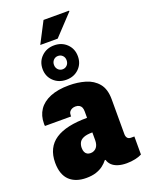

<svg xmlns="http://www.w3.org/2000/svg" viewBox="-175 -1041 871 1139"><g transform="rotate(-20 260.0 -472.0)"><path d="M167 12Q134 12 107.5 3Q81 -6 62 -24Q43 -42 33 -70Q23 -98 23 -136Q23 -184 40.5 -219.5Q58 -255 92 -277.5Q126 -300 176 -311Q226 -322 292 -322V-362Q292 -378 287.5 -388Q283 -398 273.5 -403.5Q264 -409 250 -409Q238 -409 228 -404.5Q218 -400 212 -391.5Q206 -383 206 -370V-362H41Q40 -366 40 -369.5Q40 -373 40 -377Q40 -427 64.5 -463.5Q89 -500 137.5 -520Q186 -540 257 -540Q311 -540 359 -526Q407 -512 437 -476Q467 -440 467 -375V-155Q467 -141 474 -131.5Q481 -122 497 -122H518V-8Q501 1 475.5 6.5Q450 12 422 12Q391 12 367.5 4.5Q344 -3 329.5 -17Q315 -31 310 -50H305Q292 -33 273.5 -19Q255 -5 229 3.5Q203 12 167 12ZM241 -118Q253 -118 263 -123Q273 -128 279.5 -136.5Q286 -145 289 -156.5Q292 -168 292 -181V-230Q256 -230 236 -221.5Q216 -213 208.5 -198Q201 -183 201 -165Q201 -149 206 -138.5Q211 -128 220 -123Q229 -118 241 -118ZM255 -576Q207 -576 175 -606.5Q143 -637 143 -684Q143 -731 175 -762Q207 -793 255 -793Q303 -793 334.5 -762Q366 -731 366 -684Q366 -637 334.5 -606.5Q303 -576 255 -576ZM255 -642Q272 -642 283.5 -654Q295 -666 295 -685Q295 -703 283.5 -714.5Q272 -726 255 -726Q238 -726 226.5 -714Q215 -702 215 -684Q215 -666 226.5 -654Q238 -642 255 -642ZM179 -823 248 -956H409L410 -952L289 -823Z"/></g></svg>

Font: Archivo Condensed Black
Style: Regular
Weight: 900
Width: 3
Designer: Hector Gatti
Foundry: Omnibus-Type
Version: Version 2.001